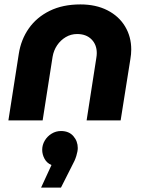

<svg xmlns="http://www.w3.org/2000/svg" viewBox="-20 -545 665 869"><path d="M18 0 65 -301Q75 -366 110.5 -416.5Q146 -467 205 -496Q264 -525 344 -525Q414 -525 466 -498.5Q518 -472 546 -425.5Q574 -379 574 -321Q574 -311 573 -299.5Q572 -288 570 -277L526 0H372L416 -283Q417 -289 417.5 -294.5Q418 -300 418 -305Q418 -343 394 -367Q370 -391 329 -391Q301 -391 277.5 -377Q254 -363 238.5 -340Q223 -317 218 -288L173 0ZM166 304 213 202Q192 193 181.5 173.5Q171 154 171 133Q171 111 182.5 91.5Q194 72 213.5 60Q233 48 256 48Q292 48 312 71Q332 94 332 125Q332 139 325.5 160.5Q319 182 306 205L256 304Z"/></svg>

Font: MuseoModerno Thin
Style: Bold Italic
Weight: 700
Italic angle: -9°
Version: Version 1.003